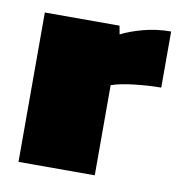

<svg xmlns="http://www.w3.org/2000/svg" viewBox="-62 -542 568 600"><g transform="rotate(10 222.0 -242.0)"><path d="M35 0V-474H272L277 -447Q303 -461 345.5 -472.5Q388 -484 434 -484V-306Q397 -306 351 -301Q305 -296 277 -286V0Z"/></g></svg>

Font: Boz Display
Style: Regular
Weight: 900
Version: Version 2.000; ttfautohint (v1.8.3)